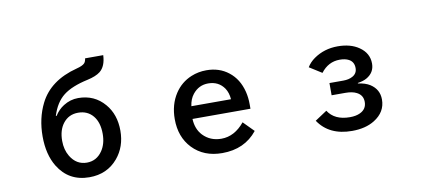

<svg xmlns="http://www.w3.org/2000/svg" viewBox="-77 -1107 3154 1435"><g transform="rotate(-10 1500.0 -389.5)"><path d="M337.9 -443.8Q366.2 -488.3 406.7 -513.7Q459 -546.9 519 -546.9Q642.1 -546.9 718.8 -456.5Q788.1 -375.5 788.1 -252.4Q788.1 -130.9 717.3 -46.4Q635.7 50.8 501 50.8Q344.7 50.8 264.6 -79.6Q208 -172.4 208 -310.1Q208 -446.8 262.7 -556.6Q339.8 -712.4 546.9 -766.1Q592.8 -777.8 607.9 -793.9Q619.1 -805.7 622.1 -830.1H759.8Q755.9 -745.6 710 -709Q676.8 -683.1 611.8 -668.9Q490.2 -642.6 426.8 -593.3Q362.3 -543 332 -443.8ZM499.5 -439Q427.7 -439 384.8 -383.3Q346.2 -333 346.2 -252Q346.2 -184.6 376.5 -134.3Q421.4 -60.1 501 -60.1Q574.7 -60.1 618.7 -124.5Q653.8 -176.3 653.8 -252Q653.8 -337.9 613.3 -387.7Q571.3 -439 499.5 -439Z M1773.9 -244.6H1334Q1337.4 -167 1382.8 -118.7Q1437.5 -61.5 1522 -61.5Q1621.6 -61.5 1698.2 -154.8L1776.4 -75.7Q1680.2 45.4 1509.8 45.4Q1370.1 45.4 1284.7 -43.9Q1203.1 -129.9 1203.1 -265.6Q1203.1 -376 1256.3 -457.5Q1303.7 -529.8 1382.8 -562.5Q1437 -585 1498.5 -585Q1596.7 -585 1666 -530.3Q1737.8 -474.6 1762.7 -374.5Q1773.9 -329.1 1773.9 -278.8ZM1643.1 -339.8Q1639.2 -390.1 1616.7 -423.8Q1574.2 -485.8 1494.6 -485.8Q1423.3 -485.8 1377.4 -428.2Q1349.1 -392.6 1342.3 -339.8Z M2388.7 -331.1H2493.7Q2535.6 -331.1 2564 -346.7Q2600.6 -366.2 2600.6 -407.7Q2600.6 -454.6 2563 -475.1Q2536.1 -489.7 2494.1 -489.7Q2407.2 -489.7 2350.6 -415L2256.8 -474.1Q2278.3 -509.8 2314.5 -535.2Q2393.6 -590.8 2496.1 -590.8Q2593.3 -590.8 2656.7 -547.4Q2727.5 -499 2727.5 -419.4Q2727.5 -350.6 2665 -315.4Q2638.7 -300.8 2597.7 -294.9V-291Q2653.3 -283.7 2688 -261.7Q2753.9 -219.2 2753.9 -142.1Q2753.9 -46.9 2665 8.3Q2596.7 50.8 2494.1 50.8Q2320.3 50.8 2238.8 -71.3L2329.6 -131.3Q2379.9 -53.2 2495.6 -53.2Q2542.5 -53.2 2573.7 -68.4Q2624 -92.3 2624 -147Q2624 -197.8 2578.6 -221.2Q2546.4 -238.3 2493.7 -238.3H2388.7Z"/></g></svg>

Font: BIZ UDPGothic
Style: Bold
Weight: 700
Designer: TypeBank Co., Ltd.
Foundry: Morisawa Inc.
Version: Version 1.051